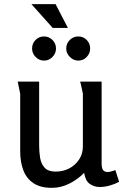

<svg xmlns="http://www.w3.org/2000/svg" viewBox="-20 -889 593 922"><path d="M168 -497V-189Q168 -161 172.5 -132Q177 -103 194 -84Q211 -65 247 -65Q283 -65 312 -80Q341 -95 359.5 -122.5Q378 -150 378 -186V-439Q378 -440 375 -453.5Q372 -467 369 -481Q366 -495 365 -497H468V-103Q468 -82 475 -72.5Q482 -63 496 -63Q510 -63 534 -72L552 -16Q532 -5 507 2Q482 9 459 9Q432 9 411 -6Q390 -21 384 -59Q354 -28 313.5 -7.5Q273 13 229 13Q174 13 140.5 -9.5Q107 -32 92 -71.5Q77 -111 77 -163V-439L65 -497ZM247 -869 306 -755H233L131 -869ZM298 -656Q298 -680 315 -697Q332 -714 356 -714Q380 -714 396.5 -697Q413 -680 413 -656Q413 -633 396.5 -615.5Q380 -598 356 -598Q333 -598 315.5 -615.5Q298 -633 298 -656ZM134 -656Q134 -680 150.5 -697Q167 -714 192 -714Q215 -714 232 -697Q249 -680 249 -656Q249 -633 232 -615.5Q215 -598 192 -598Q168 -598 151 -615.5Q134 -633 134 -656Z"/></svg>

Font: Rosario Medium
Style: Regular
Weight: 500
Version: Version 1.201